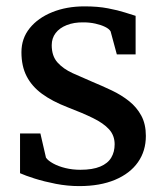

<svg xmlns="http://www.w3.org/2000/svg" viewBox="-20 -588 530 618"><path d="M235 11Q197.5 11 160 3.8Q122.5 -3.5 91.8 -13.2Q61 -23 44.5 -30.5V-158.5H110L128 -80.5Q134.5 -71 151.2 -61.8Q168 -52.5 190.8 -47Q213.5 -41.5 238.5 -41.5Q278 -41.5 302.5 -51.8Q327 -62 338 -80.5Q349 -99 349 -123.5Q349 -152 331 -171.8Q313 -191.5 279.2 -208Q245.5 -224.5 197 -243Q148 -262 115.2 -286Q82.5 -310 65.8 -342.5Q49 -375 49 -420Q49 -464.5 75.8 -497.5Q102.5 -530.5 148.5 -549Q194.5 -567.5 252 -567.5Q295 -567.5 327.5 -561.2Q360 -555 382.2 -547.8Q404.5 -540.5 416.5 -537V-413H356L336 -487Q331.5 -495 318.2 -501.5Q305 -508 286.8 -512Q268.5 -516 249 -516Q218 -516.5 194.8 -507.2Q171.5 -498 159 -481.5Q146.5 -465 146.5 -442.5Q146.5 -407.5 165.2 -386.8Q184 -366 213.8 -352.5Q243.5 -339 276.5 -325Q309 -311.5 340 -296.8Q371 -282 395.5 -262.5Q420 -243 434.8 -215.8Q449.5 -188.5 449.5 -150.5Q449.5 -102 424 -65.8Q398.5 -29.5 350.2 -9.2Q302 11 235 11Z"/></svg>

Font: Merriweather Light 18pt
Style: Regular
Weight: 400
Version: Version 2.100